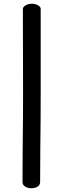

<svg xmlns="http://www.w3.org/2000/svg" viewBox="-20 -912 337 1024"><path d="M100 59 101 -130Q103 -280 103 -413L102 -863Q102 -875 116.5 -883.5Q131 -892 150 -892Q168 -892 182.5 -884Q197 -876 197 -865V-415Q197 -275 195 -123L194 59Q194 74 181 83Q168 92 147 92Q128 92 114 83Q100 74 100 59Z"/></svg>

Font: Mali SemiBold
Style: Regular
Weight: 600
Designer: Kitiyaporn Chalermlarp | Katatrad Aksorn Co.,Ltd.
Foundry: Cadson Demak Co.,Ltd.
Version: Version 1.000; ttfautohint (v1.6)